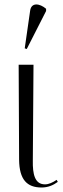

<svg xmlns="http://www.w3.org/2000/svg" viewBox="-20 -824 280 854"><path d="M99 -606 185 -775V-785C157 -809 119 -815 114 -776L90 -609ZM165 10C193 10 217 0 237 -15L232 -24C214 -12 197 -4 180 -4C134 -4 125 -51 126 -109L129 -536H63L65 -113C66 -25 100 10 165 10Z"/></svg>

Font: Noto Serif Display ExtraCondensed Light
Style: Regular
Weight: 300
Width: 2
Designer: Monotype Design Team
Foundry: Monotype Imaging Inc.
Version: Version 2.009